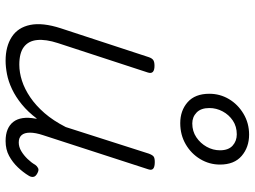

<svg xmlns="http://www.w3.org/2000/svg" viewBox="-132 -761 910 686"><g transform="rotate(90 323.0 -418.0)"><path d="M197 17Q146 17 112 -5Q78 -27 69 -71Q60 -115 81 -180L184 -494Q188 -506 194.5 -510.5Q201 -515 215 -515Q231 -515 237 -509Q243 -503 239 -491L134 -170Q120 -127 123 -96Q126 -65 147.5 -48.5Q169 -32 211 -32Q239 -32 268.5 -41.5Q298 -51 327.5 -71Q357 -91 384 -122Q411 -153 434 -198L529 -495Q534 -508 539.5 -512Q545 -516 559 -516Q576 -516 582.5 -510.5Q589 -505 585 -493L463 -117Q454 -90 454 -70Q454 -50 463 -40Q472 -30 489 -30Q505 -30 520 -39Q535 -48 548 -61.5Q561 -75 569 -89Q573 -95 580.5 -99Q588 -103 600 -96Q611 -90 612 -82Q613 -74 608 -66Q596 -46 578 -27Q560 -8 537 4.5Q514 17 484 17Q460 17 443 10Q426 3 415.5 -10.5Q405 -24 402 -44Q399 -64 404 -91V-95Q380 -63 353 -41Q326 -19 298.5 -6Q271 7 245 12Q219 17 197 17ZM420 -607Q375 -607 345 -633.5Q315 -660 315 -711Q315 -749 334 -781Q353 -813 386.5 -833Q420 -853 461 -853Q506 -853 537 -826.5Q568 -800 568 -749Q568 -711 548.5 -678.5Q529 -646 495.5 -626.5Q462 -607 420 -607ZM421 -650Q449 -650 470.5 -664.5Q492 -679 504.5 -701.5Q517 -724 517 -749Q517 -779 500.5 -794Q484 -809 460 -809Q432 -809 411 -795Q390 -781 378 -758.5Q366 -736 366 -711Q366 -681 382 -665.5Q398 -650 421 -650Z"/></g></svg>

Font: Playwrite RO ExtraLight
Style: Regular
Weight: 250
Version: Version 1.002